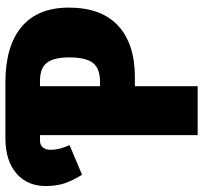

<svg xmlns="http://www.w3.org/2000/svg" viewBox="-40 -694 735 694"><g transform="rotate(-90 327.0 -347.5)"><path d="M646 -466Q646 -348 580.5 -287.5Q515 -227 395 -227H362V0H185V-570H166Q149 -570 140.5 -559.5Q132 -549 132 -531Q132 -500 149 -463L42 -418Q22 -449 11.5 -479.5Q1 -510 1 -549Q1 -616 47 -655.5Q93 -695 175 -695H375Q507 -695 576.5 -636.5Q646 -578 646 -466ZM466 -465Q466 -519 447 -544.5Q428 -570 381 -570H362V-353H378Q426 -353 446 -378.5Q466 -404 466 -465Z"/></g></svg>

Font: Fira Sans Compressed ExtraBold
Style: Regular
Weight: 800
Width: 1
Designer: bBox Type GmbH & Carrois Corporate GbR & Edenspiekermann AG
Foundry: bBox Type GmbH & Carrois Corporate GbR & Edenspiekermann AG
Version: Version 4.301